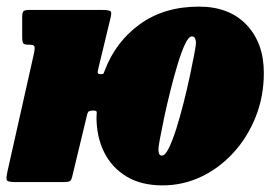

<svg xmlns="http://www.w3.org/2000/svg" viewBox="-40 -550 819 580"><path d="M276 -336Q308.5 -423 382 -476.5Q455.5 -530 561 -530Q652.5 -530 704.8 -475Q757 -420 757 -330Q757 -259 732.5 -197.2Q708 -135.5 665.2 -88.8Q622.5 -42 567.5 -16Q512.5 10 451 10Q386 10 341.5 -17.2Q297 -44.5 274.2 -91Q251.5 -137.5 251.5 -195Q251.5 -204 252.2 -210Q253 -216 242.5 -216H239.5Q232.5 -216 228.8 -213.8Q225 -211.5 223 -203L178 -16Q175.5 -5 170.5 -2.5Q165.5 0 151.5 0H5.5Q-18.5 0 -20 -7Q-21.5 -14 -17.5 -32L62 -386Q66 -404.5 64 -409.8Q62 -415 48.5 -415H45.5Q33.5 -415 30.2 -419.2Q27 -423.5 27 -440V-499Q27 -513.5 31.8 -516.8Q36.5 -520 50.5 -520H266.5Q291.5 -520 294.8 -515.2Q298 -510.5 292.5 -490L257.5 -345Q254 -332 255.8 -329Q257.5 -326 263.5 -326H265.5Q272.5 -326 273.2 -328.8Q274 -331.5 276 -336ZM438.5 -100Q438.5 -92.5 440.5 -86.2Q442.5 -80 449 -80Q459 -80 470.2 -103Q481.5 -126 493 -162.5Q504.5 -199 515 -241Q525.5 -283 533.8 -321.5Q542 -360 547 -387Q552 -414 552 -420Q552 -427 549.5 -433.5Q547 -440 539.5 -440Q530 -440 519 -416.8Q508 -393.5 496.8 -356.5Q485.5 -319.5 475 -277.2Q464.5 -235 456.2 -196.2Q448 -157.5 443.2 -131.2Q438.5 -105 438.5 -100Z"/></svg>

Font: Besley* Condensed Fatface
Style: Italic
Weight: 900
Width: 3
Italic angle: -13°
Designer: Owen Earl
Foundry: indestructible type*
Version: Version 3.000; ttfautohint (v1.8.3)